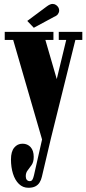

<svg xmlns="http://www.w3.org/2000/svg" viewBox="-20 -682 429 954"><path d="M121 251Q93.5 251 74 232Q54.5 213 44.5 181Q34.5 149 34.5 110Q34.5 71.5 50.5 51.8Q66.5 32 92 32Q116.5 32 132 49Q147.5 66 147.5 97.5Q147.5 122.5 137.5 137.2Q127.5 152 117.8 164Q108 176 108 193.5Q108 205 113.2 211.5Q118.5 218 128 218Q133 218 136.5 215.8Q140 213.5 143 207Q146 200.5 149 188L189 11L45.5 -483.5H3.5V-523.5H245.5V-483.5H205.5L262 -289L309 -483.5H272V-523.5H389V-483.5H354.5L233.5 3.5L188 196.5Q184.5 212.5 176.5 225Q168.5 237.5 155.2 244.2Q142 251 121 251ZM148 -544 115.5 -578 213 -650.5Q220.5 -656 227.5 -659.2Q234.5 -662.5 241 -662.5Q251 -662.5 258.5 -657.2Q266 -652 270 -645Q274 -638 274 -630Q274 -620.5 268 -612Q262 -603.5 248 -598Z"/></svg>

Font: Imbue Thin 10pt Black
Style: Regular
Weight: 900
Version: Version 1.102